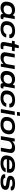

<svg xmlns="http://www.w3.org/2000/svg" viewBox="3233 -3997 776 7282"><g transform="rotate(90 3621.0 -356.0)"><path d="M272 12.2Q165 12.2 104 -43.7Q43 -99.6 43 -203.1Q43 -281.2 69.8 -353Q104 -444.3 180.9 -491.7Q257.8 -539.1 358.9 -539.1Q496.1 -539.1 548.8 -452.1H557.1L592.8 -526.9H704.1L681.2 -397Q669.9 -334 660.4 -280.3Q650.9 -226.6 646 -199.7Q641.1 -172.9 637.5 -153.3Q633.8 -133.8 632.8 -127.4Q631.8 -121.1 631.8 -120.1Q631.8 -95.2 661.1 -95.2H711.9L695.8 -4.9Q646.5 12.2 598.1 12.2Q539.1 12.2 517.1 -26.9Q505.9 -48.3 505.9 -75.2H497.1Q456.5 -33.2 397 -10.5Q337.4 12.2 272 12.2ZM325.2 -104Q403.8 -104 455.1 -144.5Q506.3 -185.1 520 -259.8Q524.9 -284.7 524.9 -303.2Q524.9 -361.3 487.8 -392.1Q450.7 -422.9 382.8 -422.9Q305.2 -422.9 254.4 -383.3Q203.6 -343.8 191.9 -271Q187 -237.3 187 -221.2Q187 -165 223.1 -134.5Q259.3 -104 325.2 -104Z M1072.8 12.2Q932.1 12.2 857.4 -43Q782.7 -98.1 782.7 -206.1Q782.7 -286.1 808.6 -348.1Q846.7 -441.9 935.8 -490.5Q1024.9 -539.1 1149.9 -539.1Q1273.9 -539.1 1350.3 -492.2Q1426.8 -445.3 1426.8 -358.9Q1426.8 -341.8 1423.8 -321.8H1284.7Q1285.6 -326.7 1285.6 -337.9Q1285.6 -382.3 1244.4 -407.2Q1203.1 -432.1 1140.6 -432.1Q1055.7 -432.1 1000.7 -391.1Q945.8 -350.1 932.6 -273.9Q926.8 -237.8 926.8 -219.2Q926.8 -158.7 968 -127Q1009.3 -95.2 1086.9 -95.2Q1153.8 -95.2 1206.8 -125.7Q1259.8 -156.2 1268.6 -206.1H1402.8Q1393.6 -152.3 1363.8 -110.1Q1334 -67.9 1289.3 -41.5Q1244.6 -15.1 1189.7 -1.5Q1134.8 12.2 1072.8 12.2Z M1715.3 12.2Q1640.1 12.2 1606.7 -13.4Q1573.2 -39.1 1573.2 -101.1Q1573.2 -121.1 1580.6 -168L1625.5 -419.9H1524.4L1542.5 -526.9H1648.4L1703.6 -681.2H1809.6L1782.2 -526.9H1924.3L1906.2 -419.9H1763.2L1718.3 -169.9Q1715.3 -152.8 1715.3 -142.1Q1715.3 -117.7 1729.2 -106.4Q1743.2 -95.2 1779.3 -95.2H1848.1L1832.5 -4.9Q1812.5 2 1776.6 7.1Q1740.7 12.2 1715.3 12.2Z M2163.1 12.2Q1962.9 12.2 1962.9 -147.9Q1962.9 -173.3 1969.2 -209L2024.9 -526.9H2163.1L2110.4 -225.1Q2106.9 -203.6 2106.9 -191.9Q2106.9 -145 2135.3 -124.5Q2163.6 -104 2217.3 -104Q2262.2 -104 2304.7 -121.6Q2347.2 -139.2 2377.9 -172.4Q2408.7 -205.6 2416 -247.1L2465.3 -526.9H2603L2510.3 0H2398.9L2405.3 -89.8H2396Q2348.6 -35.6 2287.6 -11.7Q2226.6 12.2 2163.1 12.2Z M2899.9 12.2Q2793 12.2 2731.9 -43.7Q2670.9 -99.6 2670.9 -203.1Q2670.9 -281.2 2697.8 -353Q2731.9 -444.3 2808.8 -491.7Q2885.7 -539.1 2986.8 -539.1Q3124 -539.1 3176.8 -452.1H3185.1L3220.7 -526.9H3332L3309.1 -397Q3297.9 -334 3288.3 -280.3Q3278.8 -226.6 3273.9 -199.7Q3269 -172.9 3265.4 -153.3Q3261.7 -133.8 3260.7 -127.4Q3259.8 -121.1 3259.8 -120.1Q3259.8 -95.2 3289.1 -95.2H3339.8L3323.7 -4.9Q3274.4 12.2 3226.1 12.2Q3167 12.2 3145 -26.9Q3133.8 -48.3 3133.8 -75.2H3125Q3084.5 -33.2 3024.9 -10.5Q2965.3 12.2 2899.9 12.2ZM2953.1 -104Q3031.7 -104 3083 -144.5Q3134.3 -185.1 3147.9 -259.8Q3152.8 -284.7 3152.8 -303.2Q3152.8 -361.3 3115.7 -392.1Q3078.6 -422.9 3010.7 -422.9Q2933.1 -422.9 2882.3 -383.3Q2831.5 -343.8 2819.8 -271Q2814.9 -237.3 2814.9 -221.2Q2814.9 -165 2851.1 -134.5Q2887.2 -104 2953.1 -104Z M3700.7 12.2Q3560.1 12.2 3485.4 -43Q3410.6 -98.1 3410.6 -206.1Q3410.6 -286.1 3436.5 -348.1Q3474.6 -441.9 3563.7 -490.5Q3652.8 -539.1 3777.8 -539.1Q3901.9 -539.1 3978.3 -492.2Q4054.7 -445.3 4054.7 -358.9Q4054.7 -341.8 4051.8 -321.8H3912.6Q3913.6 -326.7 3913.6 -337.9Q3913.6 -382.3 3872.3 -407.2Q3831.1 -432.1 3768.6 -432.1Q3683.6 -432.1 3628.7 -391.1Q3573.7 -350.1 3560.5 -273.9Q3554.7 -237.8 3554.7 -219.2Q3554.7 -158.7 3595.9 -127Q3637.2 -95.2 3714.8 -95.2Q3781.7 -95.2 3834.7 -125.7Q3887.7 -156.2 3896.5 -206.1H4030.8Q4021.5 -152.3 3991.7 -110.1Q3961.9 -67.9 3917.2 -41.5Q3872.6 -15.1 3817.6 -1.5Q3762.7 12.2 3700.7 12.2Z M4222.2 -612.8 4241.2 -724.1H4379.4L4360.4 -612.8ZM4116.2 0 4209.5 -526.9H4347.2L4254.4 0Z M4705.1 12.2Q4565.4 12.2 4490.2 -43.7Q4415 -99.6 4415 -208Q4415 -282.7 4438 -341.8Q4474.6 -438 4565.2 -488.5Q4655.8 -539.1 4782.2 -539.1Q4921.9 -539.1 4997.6 -483.2Q5073.2 -427.2 5073.2 -318.8Q5073.2 -247.1 5052.2 -191.9Q5016.1 -92.8 4924.1 -40.3Q4832 12.2 4705.1 12.2ZM4713.9 -95.2Q4797.9 -95.2 4854 -136.7Q4910.2 -178.2 4921.9 -253.9Q4928.2 -296.9 4928.2 -310.1Q4928.2 -369.6 4887.7 -400.9Q4847.2 -432.1 4772.9 -432.1Q4688 -432.1 4632.8 -391.1Q4577.6 -350.1 4564.9 -273.9Q4559.1 -240.7 4559.1 -219.2Q4559.1 -158.7 4599.1 -127Q4639.2 -95.2 4713.9 -95.2Z M5141.6 0 5234.9 -526.9H5345.7L5339.8 -437H5348.6Q5396 -491.2 5457 -515.1Q5518.1 -539.1 5581.5 -539.1Q5781.7 -539.1 5781.7 -378.9Q5781.7 -350.6 5775.9 -317.9L5719.7 0H5581.5L5634.8 -301.8Q5637.7 -320.3 5637.7 -335Q5637.7 -381.8 5609.6 -402.3Q5581.5 -422.9 5527.8 -422.9Q5482.9 -422.9 5440.4 -405.3Q5397.9 -387.7 5366.9 -354.5Q5335.9 -321.3 5328.6 -279.8L5279.8 0Z M6172.4 12.2Q6029.8 12.2 5952.6 -42Q5875.5 -96.2 5875.5 -205.1Q5875.5 -279.3 5899.4 -340.8Q5937.5 -437.5 6028.8 -488.3Q6120.1 -539.1 6244.6 -539.1Q6387.2 -539.1 6460.4 -486.1Q6533.7 -433.1 6533.7 -334Q6533.7 -301.8 6519.5 -229H6020.5Q6018.6 -213.4 6018.6 -207Q6018.6 -95.2 6185.5 -95.2Q6209.5 -95.2 6236.6 -100.1Q6263.7 -105 6291.3 -114.7Q6318.8 -124.5 6339.8 -142.1Q6360.8 -159.7 6367.7 -182.1H6507.3Q6492.7 -96.7 6402.8 -42.2Q6313 12.2 6172.4 12.2ZM6037.6 -320.8H6390.6Q6391.6 -326.7 6391.6 -337.9Q6391.6 -384.8 6348.9 -408.4Q6306.2 -432.1 6237.3 -432.1Q6159.2 -432.1 6106.2 -403.1Q6053.2 -374 6037.6 -320.8Z M6863.3 12.2Q6805.2 12.2 6756.1 3.9Q6707 -4.4 6668.9 -20.8Q6630.9 -37.1 6609.1 -64Q6587.4 -90.8 6587.4 -126Q6587.4 -145 6594.2 -165H6735.4Q6731.9 -147.9 6731.9 -147Q6731.9 -116.2 6771.2 -102.1Q6810.5 -87.9 6872.1 -87.9Q7037.1 -87.9 7037.1 -154.8Q7037.1 -162.1 7034.7 -168Q7032.2 -173.8 7026.4 -178.5Q7020.5 -183.1 7013.7 -186.5Q7006.8 -189.9 6995.6 -192.9Q6984.4 -195.8 6973.9 -198Q6963.4 -200.2 6947 -202.6Q6930.7 -205.1 6916.7 -207Q6902.8 -209 6882.1 -211.9Q6861.3 -214.8 6844.2 -217.8Q6799.3 -224.6 6765.6 -234.6Q6731.9 -244.6 6704.1 -260.3Q6676.3 -275.9 6661.6 -299.8Q6647 -323.7 6647 -355Q6647 -448.2 6727.3 -493.7Q6807.6 -539.1 6949.2 -539.1Q7064 -539.1 7133.5 -505.1Q7203.1 -471.2 7203.1 -409.2Q7203.1 -391.6 7197.3 -375H7056.2Q7058.1 -382.8 7058.1 -387.2Q7058.1 -414.1 7024.9 -426.5Q6991.7 -439 6939.9 -439Q6789.1 -439 6789.1 -384.8Q6789.1 -376 6794.9 -368.7Q6800.8 -361.3 6812.5 -356Q6824.2 -350.6 6838.4 -346.7Q6852.5 -342.8 6872.3 -339.6Q6892.1 -336.4 6910.4 -334.2Q6928.7 -332 6952.6 -329.1H6953.1Q6989.7 -324.7 7018.3 -319.6Q7046.9 -314.5 7078.9 -303.7Q7110.8 -293 7131.6 -278.6Q7152.3 -264.2 7166.3 -241Q7180.2 -217.8 7180.2 -188Q7180.2 -132.8 7158 -93.3Q7135.7 -53.7 7092.8 -31Q7049.8 -8.3 6993.7 2Q6937.5 12.2 6863.3 12.2Z"/></g></svg>

Font: Archivo Expanded SemiBold
Style: Italic
Weight: 600
Width: 7
Italic angle: -10°
Designer: Hector Gatti
Foundry: Omnibus-Type
Version: Version 2.001